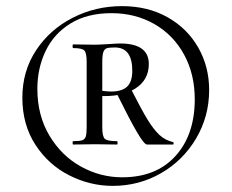

<svg xmlns="http://www.w3.org/2000/svg" viewBox="-20 -539 756 627"><path d="M53 -220Q53 -307 98 -375Q143 -443 217.5 -481Q292 -519 378 -519Q463 -519 527.5 -482.5Q592 -446 627.5 -383.5Q663 -321 663 -245Q663 -159 620.5 -87Q578 -15 506 26.5Q434 68 348 68Q274 68 206 33.5Q138 -1 95.5 -66.5Q53 -132 53 -220ZM219 -78Q240 -78 248.5 -81Q257 -84 260 -93Q263 -102 263 -123V-338Q263 -366 255.5 -374Q248 -382 219 -382Q217 -382 217 -388Q217 -394 219 -394L290 -393Q302 -393 334 -395Q362 -397 372 -397Q466 -397 466 -330Q466 -277 420.5 -249Q375 -221 300 -226V-244Q332 -240 342 -240Q378 -240 395 -256Q412 -272 412 -308Q412 -384 355 -384Q337 -384 329 -381.5Q321 -379 317.5 -369Q314 -359 314 -336V-123Q314 -93 322.5 -85.5Q331 -78 362 -78Q364 -78 364 -72.5Q364 -67 362 -67L290 -68L219 -67Q217 -67 217 -72.5Q217 -78 219 -78ZM616 -215Q616 -297 581 -361Q546 -425 484 -460.5Q422 -496 344 -496Q265 -496 210.5 -462.5Q156 -429 129 -372.5Q102 -316 102 -249Q102 -162 141.5 -96Q181 -30 244.5 5Q308 40 379 40Q490 40 553 -29.5Q616 -99 616 -215ZM363 -230 410 -244Q442 -181 461.5 -149Q481 -117 500 -99Q519 -81 545 -75Q547 -75 547 -71Q547 -67 545 -67H460Q451 -67 427 -108Q403 -149 363 -230Z"/></svg>

Font: Cormorant Unicase Medium
Style: Regular
Weight: 500
Designer: Christian Thalmann (Catharsis Fonts)
Foundry: Catharsis Fonts
Version: Version 4.000